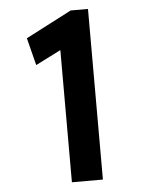

<svg xmlns="http://www.w3.org/2000/svg" viewBox="-52 -753 625 796"><g transform="rotate(-5 261.0 -355.0)"><path d="M215 0V-550L110 -497L81 -611L272 -710H344V0Z"/></g></svg>

Font: Mach Medium
Style: Regular
Weight: 500
Version: Version 1.002